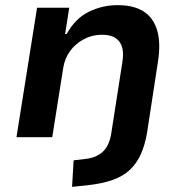

<svg xmlns="http://www.w3.org/2000/svg" viewBox="-20 -533 710 746"><path d="M260 193 266 90 316 84Q355 79 379.5 56.5Q404 34 412 -13L455 -289Q461 -324 455 -347.5Q449 -371 430 -384.5Q411 -398 375 -398Q338 -398 305.5 -380.5Q273 -363 252.5 -335Q232 -307 226 -271L183 0H44L124 -503H249L233 -401H239Q273 -462 325.5 -487.5Q378 -513 437 -513Q500 -513 538 -488.5Q576 -464 590.5 -415.5Q605 -367 594 -295L551 -15Q543 31 527 66.5Q511 102 484.5 127Q458 152 416.5 166.5Q375 181 318 187Z"/></svg>

Font: Nunito Sans 6pt
Style: Bold Italic
Weight: 700
Italic angle: -9°
Version: Version 3.101;gftools[0.9.27]